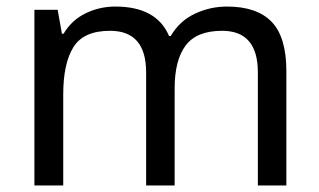

<svg xmlns="http://www.w3.org/2000/svg" viewBox="-20 -566 975 586"><path d="M673 -546Q764 -546 809 -499.5Q854 -453 854 -349V0H767V-345Q767 -472 658 -472Q580 -472 546.5 -427Q513 -382 513 -296V0H426V-345Q426 -472 316 -472Q235 -472 204 -422Q173 -372 173 -278V0H85V-536H156L169 -463H174Q199 -505 241.5 -525.5Q284 -546 332 -546Q458 -546 496 -456H501Q528 -502 574.5 -524Q621 -546 673 -546Z"/></svg>

Font: Noto Sans Phoenician
Style: Regular
Weight: 400
Designer: Monotype Design Team
Foundry: Monotype Imaging Inc.
Version: Version 2.001; ttfautohint (v1.8.4.7-5d5b)